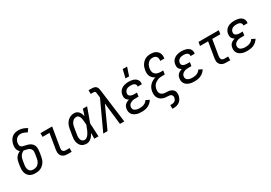

<svg xmlns="http://www.w3.org/2000/svg" viewBox="32 -1842 4437 3145"><g transform="rotate(-30 2250.0 -270.0)"><path d="M203 8Q174 8 146.5 2Q119 -4 96.5 -19Q74 -34 59 -56.5Q44 -79 37.5 -106Q31 -133 31 -161.5Q31 -190 36 -219L48 -292Q52 -314 60.5 -336Q69 -358 83.5 -377.5Q98 -397 118 -411.5Q138 -426 160 -435Q145 -446 134.5 -462Q124 -478 119 -496.5Q114 -515 114 -535Q114 -555 117 -575Q121 -597 128.5 -618.5Q136 -640 148 -660Q160 -680 177.5 -697Q195 -714 216 -724Q237 -734 259.5 -738.5Q282 -743 304 -743Q349 -743 390 -729Q431 -715 466 -692L424 -634Q398 -650 369.5 -661.5Q341 -673 308 -673Q288 -673 267.5 -666Q247 -659 231 -643.5Q215 -628 206 -608Q197 -588 194 -568Q191 -549 193 -530.5Q195 -512 206.5 -499Q218 -486 236 -481Q254 -476 272 -473V-472Q298 -467 323.5 -460Q349 -453 371 -440Q393 -427 409 -406.5Q425 -386 431 -361Q437 -336 435.5 -308.5Q434 -281 430 -253L418 -181Q414 -156 405.5 -131Q397 -106 382.5 -83.5Q368 -61 348 -42.5Q328 -24 304 -12.5Q280 -1 254 3.5Q228 8 203 8ZM204 -62Q220 -62 237 -65.5Q254 -69 269.5 -77.5Q285 -86 297.5 -99Q310 -112 319 -127.5Q328 -143 333 -159.5Q338 -176 340 -192L353 -265Q356 -285 357 -306Q358 -327 350.5 -344.5Q343 -362 328.5 -374.5Q314 -387 295 -393.5Q276 -400 256.5 -403.5Q237 -407 218 -412Q198 -404 181 -390Q164 -376 152.5 -358Q141 -340 134.5 -320Q128 -300 125 -280L113 -208Q110 -190 109 -172.5Q108 -155 111 -138.5Q114 -122 121.5 -107Q129 -92 141 -81.5Q153 -71 169.5 -66.5Q186 -62 204 -62Z M815 0Q794 0 773 -3.5Q752 -7 734 -16.5Q716 -26 703 -41.5Q690 -57 684 -76.5Q678 -96 678 -117.5Q678 -139 681 -160L729 -450H598V-520H819L757 -149Q755 -134 756 -119Q757 -104 765 -92.5Q773 -81 786.5 -75.5Q800 -70 815 -70H889V0Z M1173 8Q1146 8 1120 1Q1094 -6 1074.5 -22.5Q1055 -39 1043 -62Q1031 -85 1026 -111Q1021 -137 1022 -164.5Q1023 -192 1028 -219L1048 -339Q1052 -363 1059 -386.5Q1066 -410 1078 -431.5Q1090 -453 1107.5 -472Q1125 -491 1146.5 -504Q1168 -517 1192.5 -522.5Q1217 -528 1240 -528Q1266 -528 1287.5 -517Q1309 -506 1324 -487.5Q1339 -469 1348 -446.5Q1357 -424 1363 -401L1364 -404Q1373 -433 1382.5 -462Q1392 -491 1401 -520H1480Q1456 -453 1432.5 -386Q1409 -319 1383 -252Q1387 -189 1389.5 -126Q1392 -63 1396 0H1317Q1317 -27 1317.5 -54Q1318 -81 1319 -108Q1306 -87 1292 -66.5Q1278 -46 1260 -29.5Q1242 -13 1219 -2.5Q1196 8 1173 8ZM1174 -62Q1194 -62 1213 -76Q1232 -90 1245 -107.5Q1258 -125 1268.5 -144.5Q1279 -164 1287 -184Q1295 -204 1303 -224Q1311 -244 1318 -264Q1318 -284 1316.5 -303.5Q1315 -323 1312.5 -342Q1310 -361 1307 -379.5Q1304 -398 1296 -415Q1288 -432 1274.5 -445Q1261 -458 1241 -458Q1226 -458 1210 -453.5Q1194 -449 1181 -439Q1168 -429 1158 -415.5Q1148 -402 1141.5 -387.5Q1135 -373 1131 -358Q1127 -343 1125 -328L1105 -208Q1102 -192 1100.5 -175.5Q1099 -159 1100.5 -143.5Q1102 -128 1106.5 -113Q1111 -98 1120 -86Q1129 -74 1143.5 -68Q1158 -62 1174 -62Z M1486 0 1735 -539 1724 -625Q1724 -633 1722 -641Q1720 -649 1715 -655Q1710 -661 1702 -663Q1694 -665 1686 -665H1633L1632 -735H1685Q1707 -735 1728 -731.5Q1749 -728 1765 -716Q1781 -704 1789 -684.5Q1797 -665 1800 -645V-644Q1801 -642 1801 -639Q1801 -636 1802 -633L1884 0H1802L1755 -413L1567 0Z M2253 -600 2290 -755H2373L2321 -600ZM2214 8Q2188 8 2162 5Q2136 2 2112.5 -6.5Q2089 -15 2068.5 -29Q2048 -43 2035 -63.5Q2022 -84 2018 -110Q2014 -136 2019 -162Q2022 -182 2030.5 -201Q2039 -220 2055 -234Q2071 -248 2090 -257.5Q2109 -267 2129 -273Q2113 -281 2100 -293Q2087 -305 2079.5 -321Q2072 -337 2071 -355.5Q2070 -374 2073 -393Q2076 -414 2085 -434Q2094 -454 2109 -470.5Q2124 -487 2143.5 -498.5Q2163 -510 2183.5 -516.5Q2204 -523 2225 -525.5Q2246 -528 2267 -528Q2289 -528 2311 -525.5Q2333 -523 2353.5 -516.5Q2374 -510 2391.5 -498.5Q2409 -487 2421 -470.5Q2433 -454 2437.5 -432.5Q2442 -411 2438 -389L2437 -384H2359L2360 -386Q2363 -404 2355.5 -419.5Q2348 -435 2334 -443.5Q2320 -452 2302.5 -455Q2285 -458 2267 -458Q2249 -458 2230.5 -455Q2212 -452 2194 -442.5Q2176 -433 2164.5 -416.5Q2153 -400 2150 -381Q2148 -369 2149.5 -357Q2151 -345 2158 -336Q2165 -327 2175 -321Q2185 -315 2196.5 -311.5Q2208 -308 2220 -306.5Q2232 -305 2244 -305H2300L2289 -235H2233Q2219 -235 2204.5 -234Q2190 -233 2176 -229.5Q2162 -226 2148.5 -219.5Q2135 -213 2123.5 -203.5Q2112 -194 2104.5 -180.5Q2097 -167 2095 -153Q2093 -138 2096 -123.5Q2099 -109 2107.5 -98Q2116 -87 2129 -80Q2142 -73 2155.5 -69Q2169 -65 2184 -63.5Q2199 -62 2215 -62Q2234 -62 2254.5 -65Q2275 -68 2294.5 -76Q2314 -84 2331 -97.5Q2348 -111 2358 -130L2423 -98Q2407 -71 2383.5 -49.5Q2360 -28 2331.5 -15Q2303 -2 2273 3Q2243 8 2214 8Z M2670 215V145H2699Q2714 145 2729.5 141Q2745 137 2758 127Q2771 117 2778.5 102.5Q2786 88 2789 73Q2791 56 2786.5 40.5Q2782 25 2770 15.5Q2758 6 2741.5 3Q2725 0 2708.5 0Q2692 0 2675.5 -1.5Q2659 -3 2643 -6.5Q2627 -10 2612.5 -15.5Q2598 -21 2585 -29.5Q2572 -38 2561 -49Q2550 -60 2542 -73Q2534 -86 2529 -101Q2524 -116 2522 -132Q2520 -148 2521 -164.5Q2522 -181 2524 -198Q2529 -227 2542 -256Q2555 -285 2577.5 -308Q2600 -331 2628 -346.5Q2656 -362 2685 -371Q2661 -382 2641 -400.5Q2621 -419 2609.5 -443Q2598 -467 2596 -495.5Q2594 -524 2599 -553Q2603 -577 2610.5 -601.5Q2618 -626 2631.5 -648Q2645 -670 2664 -689Q2683 -708 2706 -720.5Q2729 -733 2754 -738Q2779 -743 2803 -743Q2827 -743 2851 -739.5Q2875 -736 2895.5 -726Q2916 -716 2932.5 -700Q2949 -684 2958.5 -663Q2968 -642 2970 -618Q2972 -594 2968 -569L2967 -564H2889L2890 -567Q2893 -588 2890 -608.5Q2887 -629 2875 -644.5Q2863 -660 2843.5 -666.5Q2824 -673 2803 -673Q2787 -673 2771 -669Q2755 -665 2740.5 -655.5Q2726 -646 2714.5 -633Q2703 -620 2695 -605Q2687 -590 2683 -574Q2679 -558 2676 -542Q2672 -513 2677.5 -484.5Q2683 -456 2702.5 -437.5Q2722 -419 2750 -411.5Q2778 -404 2808 -404H2854L2842 -334H2796Q2774 -334 2752.5 -331.5Q2731 -329 2710.5 -321Q2690 -313 2670 -300Q2650 -287 2635.5 -269Q2621 -251 2613 -230.5Q2605 -210 2602 -188Q2598 -165 2602 -143Q2606 -121 2619.5 -105Q2633 -89 2654 -81Q2675 -73 2697.5 -71Q2720 -69 2743 -68.5Q2766 -68 2787 -62Q2808 -56 2826 -44Q2844 -32 2855.5 -13.5Q2867 5 2869 27.5Q2871 50 2868 72Q2863 101 2849.5 129.5Q2836 158 2812 178Q2788 198 2758 206.5Q2728 215 2699 215Z M3214 8Q3188 8 3162 5Q3136 2 3112.5 -6.5Q3089 -15 3068.5 -29Q3048 -43 3035 -63.5Q3022 -84 3018 -110Q3014 -136 3019 -162Q3022 -182 3030.5 -201Q3039 -220 3055 -234Q3071 -248 3090 -257.5Q3109 -267 3129 -273Q3113 -281 3100 -293Q3087 -305 3079.5 -321Q3072 -337 3071 -355.5Q3070 -374 3073 -393Q3076 -414 3085 -434Q3094 -454 3109 -470.5Q3124 -487 3143.5 -498.5Q3163 -510 3183.5 -516.5Q3204 -523 3225 -525.5Q3246 -528 3267 -528Q3289 -528 3311 -525.5Q3333 -523 3353.5 -516.5Q3374 -510 3391.5 -498.5Q3409 -487 3421 -470.5Q3433 -454 3437.5 -432.5Q3442 -411 3438 -389L3437 -384H3359L3360 -386Q3363 -404 3355.5 -419.5Q3348 -435 3334 -443.5Q3320 -452 3302.5 -455Q3285 -458 3267 -458Q3249 -458 3230.5 -455Q3212 -452 3194 -442.5Q3176 -433 3164.5 -416.5Q3153 -400 3150 -381Q3148 -369 3149.5 -357Q3151 -345 3158 -336Q3165 -327 3175 -321Q3185 -315 3196.5 -311.5Q3208 -308 3220 -306.5Q3232 -305 3244 -305H3300L3289 -235H3233Q3219 -235 3204.5 -234Q3190 -233 3176 -229.5Q3162 -226 3148.5 -219.5Q3135 -213 3123.5 -203.5Q3112 -194 3104.5 -180.5Q3097 -167 3095 -153Q3093 -138 3096 -123.5Q3099 -109 3107.5 -98Q3116 -87 3129 -80Q3142 -73 3155.5 -69Q3169 -65 3184 -63.5Q3199 -62 3215 -62Q3234 -62 3254.5 -65Q3275 -68 3294.5 -76Q3314 -84 3331 -97.5Q3348 -111 3358 -130L3423 -98Q3407 -71 3383.5 -49.5Q3360 -28 3331.5 -15Q3303 -2 3273 3Q3243 8 3214 8Z M3815 0Q3794 0 3773.5 -3.5Q3753 -7 3735 -16Q3717 -25 3704 -39.5Q3691 -54 3684 -72.5Q3677 -91 3677 -112Q3677 -133 3680 -155L3729 -450H3576L3588 -520H3972L3960 -450H3807L3758 -155Q3756 -139 3757 -123.5Q3758 -108 3764.5 -95.5Q3771 -83 3785 -76.5Q3799 -70 3815 -70H3889V0Z M4214 8Q4188 8 4162 5Q4136 2 4112.5 -6.5Q4089 -15 4068.5 -29Q4048 -43 4035 -63.5Q4022 -84 4018 -110Q4014 -136 4019 -162Q4022 -182 4030.5 -201Q4039 -220 4055 -234Q4071 -248 4090 -257.5Q4109 -267 4129 -273Q4113 -281 4100 -293Q4087 -305 4079.5 -321Q4072 -337 4071 -355.5Q4070 -374 4073 -393Q4076 -414 4085 -434Q4094 -454 4109 -470.5Q4124 -487 4143.5 -498.5Q4163 -510 4183.5 -516.5Q4204 -523 4225 -525.5Q4246 -528 4267 -528Q4289 -528 4311 -525.5Q4333 -523 4353.5 -516.5Q4374 -510 4391.5 -498.5Q4409 -487 4421 -470.5Q4433 -454 4437.5 -432.5Q4442 -411 4438 -389L4437 -384H4359L4360 -386Q4363 -404 4355.5 -419.5Q4348 -435 4334 -443.5Q4320 -452 4302.5 -455Q4285 -458 4267 -458Q4249 -458 4230.5 -455Q4212 -452 4194 -442.5Q4176 -433 4164.5 -416.5Q4153 -400 4150 -381Q4148 -369 4149.5 -357Q4151 -345 4158 -336Q4165 -327 4175 -321Q4185 -315 4196.5 -311.5Q4208 -308 4220 -306.5Q4232 -305 4244 -305H4300L4289 -235H4233Q4219 -235 4204.5 -234Q4190 -233 4176 -229.5Q4162 -226 4148.5 -219.5Q4135 -213 4123.5 -203.5Q4112 -194 4104.5 -180.5Q4097 -167 4095 -153Q4093 -138 4096 -123.5Q4099 -109 4107.5 -98Q4116 -87 4129 -80Q4142 -73 4155.5 -69Q4169 -65 4184 -63.5Q4199 -62 4215 -62Q4234 -62 4254.5 -65Q4275 -68 4294.5 -76Q4314 -84 4331 -97.5Q4348 -111 4358 -130L4423 -98Q4407 -71 4383.5 -49.5Q4360 -28 4331.5 -15Q4303 -2 4273 3Q4243 8 4214 8Z"/></g></svg>

Font: Iosevka Algr
Style: Italic
Weight: 400
Italic angle: -9°
Monospace: yes
Designer: Belleve Invis
Foundry: Belleve Invis
Version: Version 26.0.2; ttfautohint (v1.8.3)